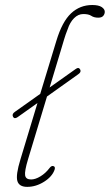

<svg xmlns="http://www.w3.org/2000/svg" viewBox="-20 -738 438 766"><path d="M32 -272Q26.5 -283 39 -291.5L140.5 -363.5L205 -575.5Q228 -651.5 263.5 -684.8Q299 -718 348 -718Q373.5 -718 385.8 -709.8Q398 -701.5 398 -691Q398 -682 392 -674.8Q386 -667.5 372 -667.5Q355 -667.5 344.2 -674.8Q333.5 -682 312.5 -682Q292 -682 275.5 -665.5Q259 -649 250 -621.5Q241.5 -600.5 235.8 -581Q230 -561.5 221 -531.5L178 -389L281 -462Q294 -472 300 -460.5Q305 -450.5 292.5 -442L167.5 -353L92 -103Q77.5 -55 80.2 -38.5Q83 -22 104 -22Q121 -22 141.5 -34.5Q162 -47 177.5 -67.5Q185 -77.5 192.5 -75.5Q201.5 -73.5 198 -61.5Q188.5 -33.5 156 -13Q123.5 7.5 88.5 7.5Q56 7.5 49.2 -16.2Q42.5 -40 61.5 -102L129.5 -327L50 -270.5Q37.5 -262 32 -272Z"/></svg>

Font: Fraunces 72pt SuperSoft Thin
Style: Italic
Weight: 100
Italic angle: -16°
Version: Version 1.000;[b76b70a41]